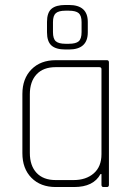

<svg xmlns="http://www.w3.org/2000/svg" viewBox="-20 -752 538 772"><path d="M388 -132V-474Q388 -482 379 -482H204Q154 -482 127 -453Q100 -424 100 -373V-137Q100 -86 127 -57Q154 -28 204 -28H276Q326 -28 357 -55Q388 -82 388 -132ZM278 0H204Q143 0 106.5 -37Q70 -74 70 -136V-374Q70 -436 106.5 -473Q143 -510 204 -510H410Q418 -510 418 -501V-9Q418 0 410 0H396Q388 0 388 -9V-52H384Q356 0 278 0ZM193 -663V-623Q193 -596 204.5 -586Q216 -576 243 -576H257Q285 -576 296.5 -586Q308 -596 308 -623V-663Q308 -689 296.5 -699Q285 -709 257 -709H243Q216 -709 204.5 -699Q193 -689 193 -663ZM169 -622V-664Q169 -701 187 -716.5Q205 -732 243 -732H257Q333 -732 333 -664V-622Q333 -553 257 -553H243Q205 -553 187 -569Q169 -585 169 -622Z"/></svg>

Font: Rajdhani Light
Style: Regular
Weight: 300
Designer: Satya Rajpurohit, Jyotish Sonowal
Foundry: Indian Type Foundry
Version: Version 1.201;PS 1.0;hotconv 1.0.78;makeotf.lib2.5.61930; tt